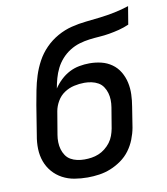

<svg xmlns="http://www.w3.org/2000/svg" viewBox="-83 -805 766 882"><g transform="rotate(-10 300.0 -363.5)"><path d="M255 8Q224 8 194 3Q164 -2 138 -16Q112 -30 93 -52Q74 -74 64 -101.5Q54 -129 53 -160Q52 -191 58 -223L80 -360Q86 -394 92.5 -427.5Q99 -461 109.5 -494Q120 -527 137 -558.5Q154 -590 179.5 -616Q205 -642 237 -660Q269 -678 303 -686.5Q337 -695 371 -698.5Q405 -702 438.5 -706Q472 -710 506.5 -717Q541 -724 574 -735L560 -651Q537 -641 513.5 -635Q490 -629 466.5 -625Q443 -621 419.5 -619.5Q396 -618 372.5 -615Q349 -612 325.5 -605Q302 -598 280.5 -584.5Q259 -571 242 -552Q225 -533 214 -511Q203 -489 196.5 -465.5Q190 -442 186 -419Q200 -440 218.5 -457.5Q237 -475 259 -486.5Q281 -498 305.5 -502.5Q330 -507 353 -507Q382 -507 408.5 -500.5Q435 -494 457 -478.5Q479 -463 493 -439.5Q507 -416 513 -389Q519 -362 518 -333.5Q517 -305 512 -276L497 -181Q492 -154 481.5 -127.5Q471 -101 454 -78Q437 -55 413 -38Q389 -21 363 -10.5Q337 0 309.5 4Q282 8 255 8ZM255 -76Q272 -76 288.5 -78.5Q305 -81 321 -87.5Q337 -94 351.5 -105.5Q366 -117 376.5 -131Q387 -145 393 -161.5Q399 -178 402 -194L418 -290Q421 -308 420.5 -325Q420 -342 415.5 -357.5Q411 -373 402 -386.5Q393 -400 379 -408Q365 -416 348.5 -419.5Q332 -423 315 -423Q291 -423 266.5 -417.5Q242 -412 221 -398Q200 -384 187 -361.5Q174 -339 170 -316L152 -209Q149 -192 149.5 -174.5Q150 -157 154.5 -141.5Q159 -126 168 -112.5Q177 -99 191 -91Q205 -83 221.5 -79.5Q238 -76 255 -76Z"/></g></svg>

Font: Iosevka Aile Medium
Style: Italic
Weight: 500
Italic angle: -9°
Designer: Belleve Invis
Foundry: Belleve Invis
Version: Version 31.1.0; ttfautohint (v1.8.4)